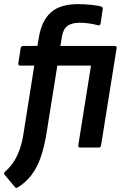

<svg xmlns="http://www.w3.org/2000/svg" viewBox="-37 -714 597 929"><path d="M240.4 -396.5 187.8 -67.6Q177.3 -3.1 160.4 46.1Q143.4 95.2 116.5 131.4Q89.5 167.5 48.4 193.3Q40.9 197.6 34.9 190.9L-14.4 131.8Q-21.5 124.3 -11.1 115.3Q12.6 94.7 29.6 68.3Q46.6 42 58.7 7.6Q70.9 -26.7 77.1 -70.1L128.8 -396.5H61.3Q50.2 -396.5 51.6 -407.6L62.8 -480.5Q65.1 -491.7 75.2 -491.7H144.1L151.3 -534.5Q165.3 -615.6 210.1 -654.8Q254.9 -694 340 -694Q370.9 -694 402.5 -690.8Q434.2 -687.6 452.5 -682.6Q461.2 -679.3 460.2 -670.6L450 -601.5Q447.7 -589.4 437.6 -591.7Q415.7 -597.4 393.3 -600.7Q370.9 -604 348.8 -604Q309.3 -604 288.7 -588.1Q268.1 -572.2 262.6 -536.3L255.1 -491.7H516.8Q529.2 -491.7 527.2 -480.5L452.2 -11.8Q450.6 0 440.8 0H351.4Q339.9 0 341.9 -11.8L403.3 -396.5Z"/></svg>

Font: Sofia Sans Semi Condensed
Style: Italic
Weight: 400
Italic angle: -9°
Designer: Botio Nikoltchev, Ani Petrova
Foundry: lettersoup
Version: Version 4.101